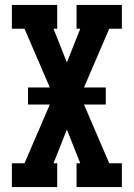

<svg xmlns="http://www.w3.org/2000/svg" viewBox="-20 -755 540 775"><path d="M28 0V-96H79L181 -333H93V-402H181L79 -639H28V-735H211V-639H196L250 -503L304 -639H289V-735H472V-639H421L319 -402H407V-333H319L421 -96H472V0H289V-96H304L250 -232L196 -96H211V0Z"/></svg>

Font: Iosevka Slab
Style: Bold
Weight: 700
Monospace: yes
Designer: Belleve Invis
Foundry: Belleve Invis
Version: Version 11.1.1; ttfautohint (v1.8.3)